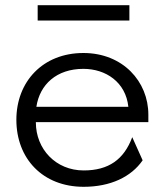

<svg xmlns="http://www.w3.org/2000/svg" viewBox="-20 -711 634 739"><path d="M125 -691V-632H478V-691ZM43 -250C43 -100 145 8 302 8C405 8 485 -30 529 -94L489 -183C457 -97 398 -55 302 -55C195 -55 118 -137 118 -240V-241H551V-270C551 -397 453 -507 301 -507C145 -507 43 -397 43 -250ZM120 -300C133 -386 198 -446 301 -446C387 -446 464 -395 474 -300Z"/></svg>

Font: Absans
Style: Regular
Weight: 400
Designer: Valerio Monopoli
Version: Version 1.200;Glyphs 3.2 (3217)